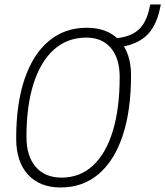

<svg xmlns="http://www.w3.org/2000/svg" viewBox="-20 -827 738 857"><path d="M250.5 9.8Q157.2 9.8 104.7 -47.9Q52.2 -105.5 52.2 -208Q52.2 -363.8 89.8 -474.4Q127.4 -585 198 -644Q268.6 -703.1 367.2 -703.1Q460.4 -703.1 512.7 -647Q564.9 -590.8 564.9 -490.7Q564.9 -333.5 527.6 -221.4Q490.2 -109.4 419.9 -49.8Q349.6 9.8 250.5 9.8ZM254.9 -34.2Q336.4 -34.2 394.5 -87.6Q452.6 -141.1 483.4 -241.7Q514.2 -342.3 514.2 -483.4Q514.2 -566.4 474.9 -612.8Q435.5 -659.2 365.2 -659.2Q281.2 -659.2 221.4 -606.2Q161.6 -553.2 129.9 -454.1Q98.1 -355 98.1 -215.3Q98.1 -129.9 139.6 -82Q181.2 -34.2 254.9 -34.2ZM490.7 -612.8 488.3 -654.3 518.6 -659.2Q575.7 -668.5 606.9 -702.9Q638.2 -737.3 650.4 -807.1H697.8Q682.1 -718.3 640.1 -674.3Q598.1 -630.4 521 -617.7Z"/></svg>

Font: Cascadia Mono PL ExtraLight
Style: Italic
Weight: 200
Italic angle: -10°
Monospace: yes
Designer: Aaron Bell
Foundry: Saja Typeworks
Version: Version 2404.023; ttfautohint (v1.8.4)